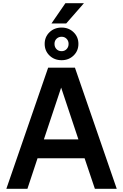

<svg xmlns="http://www.w3.org/2000/svg" viewBox="-20 -1192 776 1212"><path d="M284 -765H453L717 0H579L514 -193H217L153 0H20ZM475 -312 366 -639 257 -312ZM369 -1018Q414 -1018 444.5 -988.5Q475 -959 475 -915Q475 -871 444.5 -841.5Q414 -812 369 -812Q323 -812 292.5 -841.5Q262 -871 262 -915Q262 -959 292.5 -988.5Q323 -1018 369 -1018ZM393 -1172H510L398 -1044H305ZM369 -869Q388 -869 400.5 -882Q413 -895 413 -915Q413 -934 400.5 -947Q388 -960 369 -960Q350 -960 337 -947.5Q324 -935 324 -915Q324 -895 336.5 -882Q349 -869 369 -869Z"/></svg>

Font: Application Semibold
Style: Regular
Weight: 600
Designer: Wei Huang
Foundry: Wei Huang
Version: Version 0.012